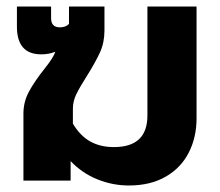

<svg xmlns="http://www.w3.org/2000/svg" viewBox="-20 -555 677 590"><path d="M197 -60V0H52V-206Q52 -242 69 -273.5Q86 -305 117 -344Q145 -379 150 -396Q130 -388 107 -388Q32 -388 32 -473V-535H137V-499Q137 -471 164 -471Q183 -471 192 -482V-535H301V-461Q301 -424 287 -393.5Q273 -363 246 -320Q225 -287 214.5 -265.5Q204 -244 204 -221V-175Q226 -138 257 -120.5Q288 -103 330 -103Q433 -103 433 -200V-535H584V-191Q584 -133 560 -86Q536 -39 489 -12Q442 15 376 15Q326 15 279 -4Q232 -23 197 -60Z"/></svg>

Font: Prompt SemiBold
Style: Regular
Weight: 600
Designer: Katatrad Team
Foundry: CadsonDemak
Version: Version 1.000